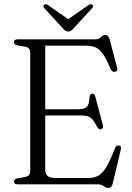

<svg xmlns="http://www.w3.org/2000/svg" viewBox="-20 -890 638 927"><path d="M47.5 -686.5Q47.5 -700 65 -700H440Q457 -700 467.2 -710.5Q477.5 -721 489 -721Q503.5 -721 509 -701L545.5 -563Q550.5 -546.5 535.5 -543.5Q521 -540.5 514 -557Q494 -605 477 -629.2Q460 -653.5 440.8 -661.5Q421.5 -669.5 394.5 -669.5H198.5V-362.5H359Q388 -362.5 399.5 -374.5Q411 -386.5 412 -419.5Q413.5 -436 424 -437.5Q436 -439.5 440 -423.5L476.5 -286Q480.5 -269.5 468.5 -266Q457 -262.5 449.5 -276.5Q433 -309.5 418.2 -321Q403.5 -332.5 374.5 -332.5H198.5V-69.5Q198.5 -30.5 245.5 -30.5H404.5Q432.5 -30.5 453 -40.8Q473.5 -51 492.5 -82Q511.5 -113 535.5 -175.5Q541 -189.5 553.5 -187.5Q568 -185.5 563 -166.5L524 -3Q518.5 17.5 503.5 17.5Q492.5 17.5 481.2 8.8Q470 0 452 0H65Q47.5 0 47.5 -13.5Q47.5 -25 63 -29L100 -35Q126 -40 126 -63.5V-636.5Q126 -660 100 -665L63 -671Q47.5 -675 47.5 -686.5ZM335.5 -753.5Q329 -746 323.5 -741.8Q318 -737.5 310 -737.5Q302 -737.5 296 -741.8Q290 -746 283 -753.5L194.5 -850Q185 -860.5 193.5 -867.5Q201 -873 213 -864.5L309.5 -797.5L406 -864.5Q418.5 -873 425.5 -867.5Q434 -861 424 -850Z"/></svg>

Font: Fraunces 72pt S050 Light
Style: Regular
Weight: 300
Version: Version 1.000; ttfautohint (v1.8.3)